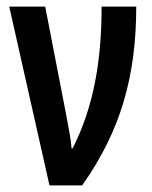

<svg xmlns="http://www.w3.org/2000/svg" viewBox="-20 -562 460 582"><path d="M8 -542 130 0H229C345 -164 393 -330 393 -542H288C288 -375 263 -236 200 -112H197C195 -140 188 -175 180 -217L117 -542Z"/></svg>

Font: Noto Sans Display Condensed Medium
Style: Regular
Weight: 500
Width: 3
Designer: Monotype Design Team
Foundry: Monotype Imaging Inc.
Version: Version 1.900